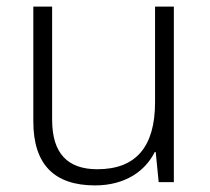

<svg xmlns="http://www.w3.org/2000/svg" viewBox="-20 -552 636 582"><path d="M507 -532H450V-242C450 -107 392 -39 275 -39C185 -39 138 -87 138 -189V-532H81V-184C81 -53 145 10 268 10C359 10 420 -33 449 -91H452L461 0H507Z"/></svg>

Font: Noto Sans Telugu Light
Style: Regular
Weight: 300
Designer: Jelle Bosma - Monotype Design Team
Foundry: Monotype Imaging Inc.
Version: Version 2.005